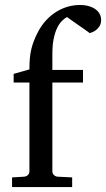

<svg xmlns="http://www.w3.org/2000/svg" viewBox="-20 -757 429 777"><path d="M389.2 -676.8Q389.2 -661.6 383.1 -651.6Q377 -641.6 368.9 -635.5Q360.8 -629.4 353.3 -626.5Q345.7 -623.5 342.8 -623Q341.8 -624 334.7 -629.2Q327.6 -634.3 317.6 -641.4Q307.6 -648.4 296.1 -656.2Q284.7 -664.1 274.9 -671.1Q265.1 -678.2 258.3 -682.9Q251.5 -687.5 251 -688Q240.2 -682.1 229.7 -671.4Q219.2 -660.6 210.7 -642.6Q202.1 -624.5 197 -598.9Q191.9 -573.2 191.9 -538.1V-474.1H315.9V-422.9H191.9V-64Q191.9 -54.7 198 -48.8Q204.1 -43 212.9 -42L272 -39.1V0H28.8V-39.1L78.1 -42Q86.9 -43 93 -48.8Q99.1 -54.7 99.1 -64V-422.9H35.2V-458L99.1 -476.1Q99.1 -501 100.8 -520.8Q102.5 -540.5 106.7 -557.9Q110.8 -575.2 117.2 -591.6Q123.5 -607.9 132.8 -626Q147.5 -654.3 166.7 -675Q186 -695.8 208.3 -709.5Q230.5 -723.1 254.6 -730Q278.8 -736.8 303.2 -736.8Q324.2 -736.8 340.3 -731.9Q356.4 -727.1 367.4 -718.8Q378.4 -710.4 383.8 -699.7Q389.2 -689 389.2 -676.8Z"/></svg>

Font: Charis SIL
Style: Regular
Weight: 400
Foundry: SIL International
Version: Version 4.112